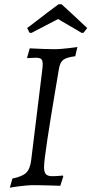

<svg xmlns="http://www.w3.org/2000/svg" viewBox="-20 -866 428 898"><path d="M256 -546Q247 -492 237 -433.5Q227 -375 218 -318.5Q209 -262 201.5 -213.5Q194 -165 190 -131.5Q186 -98 186 -85Q186 -60 195 -51Q204 -42 223 -42Q240 -42 257 -43.5Q274 -45 274 -45L276 -41L262 3Q262 3 249 2.5Q236 2 216.5 1.5Q197 1 175.5 0.5Q154 0 137 0Q119 0 99.5 2Q80 4 63.5 6Q47 8 36.5 10Q26 12 26 12L38 -31Q84 -40 102.5 -58Q121 -76 126 -118L178 -542Q182 -574 176.5 -585Q171 -596 149 -596Q139 -596 123.5 -595Q108 -594 108 -594Q108 -595 107.5 -595.5Q107 -596 107 -597L119 -640Q118 -640 138 -639Q158 -638 185.5 -637Q213 -636 232 -636Q249 -636 268 -637.5Q287 -639 303.5 -641Q320 -643 331 -644.5Q342 -646 342 -646L332 -603Q292 -598 276.5 -586.5Q261 -575 256 -546ZM107 -735Q107 -735 122 -746Q137 -757 158.5 -774Q180 -791 202 -807.5Q224 -824 239 -835Q254 -846 254 -846H268Q268 -846 280 -835Q292 -824 310 -807.5Q328 -791 346 -774Q364 -757 376 -746Q388 -735 388 -735L371 -713L362 -712Q362 -712 345.5 -722Q329 -732 307 -744.5Q285 -757 268.5 -767Q252 -777 252 -777Q252 -777 239.5 -770.5Q227 -764 208.5 -754.5Q190 -745 171 -735Q152 -725 139.5 -718.5Q127 -712 127 -712L118 -713Z"/></svg>

Font: Alegreya
Style: Italic
Weight: 400
Italic angle: -7°
Designer: Juan Pablo del Peral
Foundry: Huerta Tipografica
Version: Version 2.009